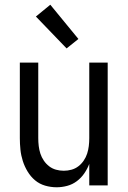

<svg xmlns="http://www.w3.org/2000/svg" viewBox="-20 -785 540 813"><path d="M220 8Q195 8 171 1Q147 -6 128.5 -21.5Q110 -37 97 -58.5Q84 -80 76.5 -103.5Q69 -127 66.5 -151.5Q64 -176 64 -200V-520H142V-200Q142 -183 144 -166.5Q146 -150 151 -134.5Q156 -119 165.5 -105Q175 -91 188 -81Q201 -71 217 -66.5Q233 -62 250 -62Q267 -62 283 -66.5Q299 -71 312 -81Q325 -91 334.5 -105Q344 -119 349 -134.5Q354 -150 356 -166.5Q358 -183 358 -200V-520H436V0H358V-91Q350 -70 337 -51Q324 -32 305.5 -18Q287 -4 264.5 2Q242 8 220 8ZM262 -580 132 -715 193 -765 312 -620Z"/></svg>

Font: Iosevka NFM
Style: Regular
Weight: 400
Monospace: yes
Designer: Belleve Invis
Foundry: Belleve Invis
Version: Version 29.0.4; ttfautohint (v1.8.4);Nerd Fonts 3.3.0